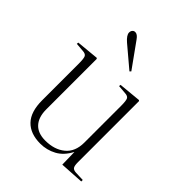

<svg xmlns="http://www.w3.org/2000/svg" viewBox="-215 -875 1009 1009"><g transform="rotate(45 289.5 -370.0)"><path d="M259 14Q185 14 145 -27.5Q105 -69 105 -154V-427Q105 -465 99 -476.5Q93 -488 72 -489L24 -493L25 -503L150 -515L154 -511V-136Q154 -78 182.5 -47Q211 -16 266 -16Q334 -16 376.5 -51Q419 -86 419 -154V-427Q419 -465 413 -476.5Q407 -488 386 -489L338 -493L339 -503L464 -515L468 -511V-56Q468 -31 474.5 -21.5Q481 -12 500 -11L552 -9V2L419 10L417 -81H416Q390 -31 348.5 -8.5Q307 14 259 14ZM322 -586 206 -684Q176 -710 176 -729Q176 -740 182 -747Q188 -754 198 -754Q214 -754 230 -731L329 -593Z"/></g></svg>

Font: Display Extralight
Style: Regular
Weight: 200
Designer: Latin by Veronika Burian and Jose Scaglione. Greek by Irene Vlachou. Cyrillic by Vera Evstafieva.
Foundry: TypeTogether
Version: Version 3.002